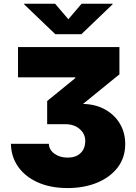

<svg xmlns="http://www.w3.org/2000/svg" viewBox="-20 -792 709 1004"><path d="M334 191.4Q244.1 191.4 177.7 161.6Q111.3 131.8 74.7 79.6Q38.1 27.3 37.1 -40H235.4Q236.8 -8.3 264.9 12Q293 32.2 334 32.2Q376.5 32.2 401.1 8.8Q425.8 -14.6 425.8 -55.7Q425.8 -91.8 396.7 -117.2Q367.7 -142.6 322.3 -142.6H226.6V-263.7L374 -383.8V-387.7H74.2V-545.9H604.5V-403.3L414.1 -248.5Q480.5 -247.1 530 -219.2Q579.6 -191.4 607.2 -144.8Q634.8 -98.1 634.8 -39.1Q634.8 32.7 595 84.2Q555.2 135.7 487.1 163.6Q418.9 191.4 334 191.4ZM268.1 -772.5 337.4 -691.4 406.7 -772.5H568.8V-769.5L405.8 -613.3H269L106 -769.5V-772.5Z"/></svg>

Font: Inter Black
Style: Regular
Weight: 900
Designer: Rasmus Andersson
Foundry: rsms
Version: Version 4.000;git-a52131595